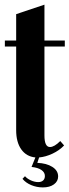

<svg xmlns="http://www.w3.org/2000/svg" viewBox="-20 -670 300 829"><path d="M77.1 102.1 87.9 90.8Q97.2 101.6 113.5 108.9Q129.9 116.2 145 116.2Q158.7 116.2 166.3 109.1Q173.8 102.1 173.8 89.8Q173.8 74.2 158.9 64Q144 53.7 116.2 50.8L132.8 9.8Q93.8 5.9 71.8 -25.1Q49.8 -56.2 49.8 -107.9V-469.2H1V-495.1H49.8V-608.9L171.9 -649.9V-495.1H259.8V-469.2H171.9V-85Q171.9 -35.2 195.8 -35.2Q214.4 -35.2 240.2 -61L256.8 -42Q236.3 -20.5 206.8 -6.6Q177.2 7.3 148.9 9.8L141.1 33.2Q180.7 34.7 205.8 50.5Q231 66.4 231 91.8Q231 112.8 212.9 126Q194.8 139.2 165 139.2Q138.7 139.2 114.7 129.2Q90.8 119.1 77.1 102.1Z"/></svg>

Font: Moniqa Black Heading
Style: Regular
Weight: 900
Designer: Rajesh Rajput
Foundry: Rajesh Rajput
Version: Version 1.000